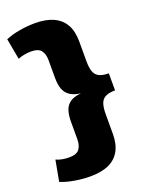

<svg xmlns="http://www.w3.org/2000/svg" viewBox="-168 -890 823 1079"><g transform="rotate(-20 244.0 -351.0)"><path d="M181 -809Q247 -809 291 -788.5Q335 -768 357.5 -728Q380 -688 380 -627V-508Q380 -471 388 -447.5Q396 -424 417 -413Q438 -402 475 -402V-300Q438 -300 417 -289Q396 -278 388 -254.5Q380 -231 380 -194V-74Q380 -14 357.5 26.5Q335 67 291 87Q247 107 181 107Q135 107 87.5 99Q40 91 4 76L27 -49Q45 -41 65 -37.5Q85 -34 105 -34Q149 -34 165.5 -55.5Q182 -77 182 -115V-219Q182 -256 190.5 -284Q199 -312 222 -329Q245 -346 289 -350Q250 -355 226.5 -370.5Q203 -386 192.5 -413Q182 -440 182 -482V-587Q182 -624 165.5 -645.5Q149 -667 105 -667Q84 -667 64 -663Q44 -659 27 -652L4 -777Q41 -793 88.5 -801Q136 -809 181 -809Z"/></g></svg>

Font: Pathway Extreme 8pt Thin 12pt ExtraBold
Style: Regular
Weight: 800
Version: Version 1.001;gftools[0.9.26]